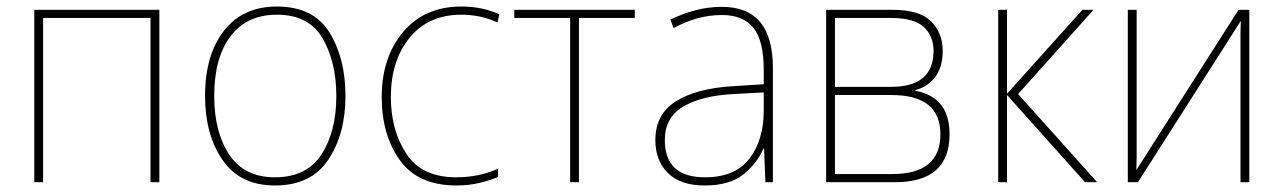

<svg xmlns="http://www.w3.org/2000/svg" viewBox="-20 -558 3931 588"><path d="M468 -528V0H441V-503H112V0H85V-528Z M1038 -264Q1038 -379 989 -458.5Q940 -538 828 -538Q724 -538 666 -464Q608 -390 608 -264Q608 -146 661.5 -68Q715 10 822 10Q933 10 985.5 -69Q1038 -148 1038 -264ZM636 -264Q636 -381 686 -447Q736 -513 828 -513Q926 -513 968 -440.5Q1010 -368 1010 -264Q1010 -155 964.5 -85Q919 -15 822 -15Q728 -15 682 -84.5Q636 -154 636 -264Z M1378 10Q1416 10 1449 2Q1482 -6 1505 -16V-41Q1446 -15 1377 -15Q1272 -15 1224.5 -87Q1177 -159 1177 -261Q1177 -372 1234.5 -442.5Q1292 -513 1393 -513Q1420 -513 1448 -507.5Q1476 -502 1504 -489L1509 -514Q1458 -538 1393 -538Q1280 -538 1214.5 -460Q1149 -382 1149 -261Q1149 -145 1204.5 -67.5Q1260 10 1378 10Z M1924 -503H1753V0H1726V-503H1555V-528H1924Z M2319 -275V-220Q2319 -129 2275 -72Q2231 -15 2139 -15Q2016 -15 2016 -129Q2016 -199 2073 -232Q2130 -265 2226 -270ZM2191 -537Q2149 -537 2109.5 -526.5Q2070 -516 2033 -498L2043 -472Q2116 -512 2191 -512Q2256 -512 2287.5 -472.5Q2319 -433 2319 -343V-300L2223 -294Q2112 -287 2049.5 -247.5Q1987 -208 1987 -129Q1987 -66 2025.5 -28Q2064 10 2138 10Q2214 10 2256 -23.5Q2298 -57 2318 -103H2320L2324 0H2347V-350Q2347 -537 2191 -537Z M2867 -402Q2867 -457 2831.5 -492.5Q2796 -528 2713 -528H2510V0H2721Q2888 0 2888 -147Q2888 -261 2783 -280V-282Q2821 -292 2844 -322Q2867 -352 2867 -402ZM2839 -402Q2839 -292 2709 -292H2537V-503H2709Q2780 -503 2809.5 -475Q2839 -447 2839 -402ZM2860 -147Q2860 -25 2713 -25H2537V-267H2710Q2860 -267 2860 -147Z M3295 -528H3329L3098 -270L3340 0H3303L3064 -267V0H3037V-528H3064V-271Z M3461 -528H3434V0H3465L3780 -494Q3779 -472 3779 -459.5Q3779 -447 3779 -426V0H3806V-528H3773L3460 -37Q3461 -60 3461 -74.5Q3461 -89 3461 -114Z"/></svg>

Font: Noto Sans Display Thin
Style: Regular
Weight: 250
Designer: Monotype Design Team
Foundry: Monotype Imaging Inc.
Version: Version 1.900